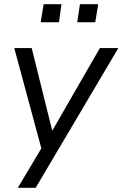

<svg xmlns="http://www.w3.org/2000/svg" viewBox="-20 -715 584 915"><path d="M65 180 177 -8 48 -486H131L229 -92L456 -486H544L150 180ZM348 -609 361 -695H448L434 -609ZM174 -609 188 -695H273L261 -609Z"/></svg>

Font: Nunito Sans
Style: Italic
Weight: 400
Italic angle: -9°
Designer: Vernon Adams
Foundry: Vernon Adams
Version: Version 3.006; ttfautohint (v1.8.3)